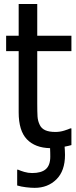

<svg xmlns="http://www.w3.org/2000/svg" viewBox="-20 -722 374 949"><path d="M227.5 10.3Q153.8 8.8 113 -33.4Q72.3 -75.7 72.3 -167V-469.2H10.3V-545.4H72.3V-702.1H164.1V-545.4H333V-469.2H164.1V-210Q164.1 -168.5 165.5 -146Q167 -123.5 176.8 -104Q185.1 -86.9 203.6 -78.4Q222.2 -69.8 253.9 -69.8Q276.4 -69.8 297.4 -76.4Q318.4 -83 327.6 -87.4H333V-4.9Q327.1 -3.4 318.1 -1Q309.1 1.5 299.3 2.9Q299.8 9.8 300.5 20Q301.3 30.3 301.3 43.5Q301.3 122.6 258.8 164.6Q216.3 206.5 151.4 206.5Q133.3 206.5 108.9 203.6Q84.5 200.7 64.9 194.8V116.7H69.3Q81.1 122.1 100.1 127.7Q119.1 133.3 138.7 133.3Q184.6 133.3 206.5 114Q228.5 94.7 228.5 52.2Q228.5 43.5 228.3 33Q228 22.5 227.5 10.3Z"/></svg>

Font: IranNastaliq
Style: Regular
Weight: 400
Designer: Hossein Zahedi
Version: Version 1.5